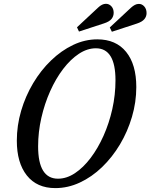

<svg xmlns="http://www.w3.org/2000/svg" viewBox="-20 -979 791 1010"><path d="M271 10.5Q174 10.5 121.2 -56Q68.5 -122.5 68.5 -239Q68.5 -319 91.2 -396.2Q114 -473.5 154.5 -541.5Q195 -609.5 248.8 -661.2Q302.5 -713 364.5 -742.5Q426.5 -772 492 -772Q590 -772 643.5 -706Q697 -640 697 -521Q697 -441.5 674.2 -364.2Q651.5 -287 611 -219.2Q570.5 -151.5 516.8 -99.8Q463 -48 400.2 -18.8Q337.5 10.5 271 10.5ZM285 -39Q330.5 -39 374.2 -68Q418 -97 456.5 -147.8Q495 -198.5 524.5 -264.5Q554 -330.5 570.8 -405.2Q587.5 -480 587.5 -557Q587.5 -725 484.5 -725Q439 -725 395 -696Q351 -667 312.2 -616.2Q273.5 -565.5 244 -499.5Q214.5 -433.5 197.5 -359Q180.5 -284.5 180.5 -209Q180.5 -39 285 -39ZM395.5 -813 385 -835.5 496 -939Q517 -959 537 -959Q554 -959 566 -945.8Q578 -932.5 578 -912Q578 -893.5 566.5 -879.2Q555 -865 527 -856ZM568.5 -812 557.5 -834.5 669 -938.5Q679.5 -948 689.5 -953.2Q699.5 -958.5 710.5 -958.5Q727 -958.5 739 -945Q751 -931.5 751 -910Q751 -892 739.2 -878Q727.5 -864 700 -855Z"/></svg>

Font: Libre Caslon Condensed Medium Italic
Style: Regular
Weight: 500
Italic angle: -22.583°
Designer: Pablo Impallari, Rodrigo Fuenzalida, Katja Schimmel, Ertekin Erdin
Foundry: Pablo Impallari, Rodrigo Fuenzalida
Version: Version 2.000; ttfautohint (v1.8.4.7-5d5b);gftools[0.9.33]